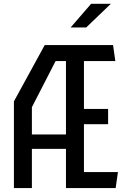

<svg xmlns="http://www.w3.org/2000/svg" viewBox="-20 -960 660 980"><path d="M316.7 -730H408.5V0H316.7ZM51 -442.5 208.3 -730H356.3V-648.2H263.7L142.8 -412.8V0H51ZM108.7 -273.5H358.7V-200.2H108.7ZM371.7 -81.8H582L570.3 0H371.7ZM371.7 -404H531.8V-326.2H371.7ZM371.7 -730H557L568.7 -648.2H371.7ZM545.8 -940.5H445L340.5 -819.8H420Z"/></svg>

Font: Monaspace Krypton Var
Style: Regular
Weight: 400
Designer: Riley Cran and the Lettermatic Team
Version: Version 1.101 (Monaspace Krypton Var)